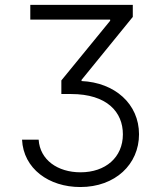

<svg xmlns="http://www.w3.org/2000/svg" viewBox="-20 -747 658 777"><path d="M69.2 -181.8C74.9 -64.3 177.6 9.9 305 9.9C446.7 9.9 542.6 -82.4 542.6 -203.5C542.6 -327.1 443.9 -413 310 -419V-423.7L517.4 -678.6V-727.3H102.6V-667.6H425.8V-663L228.3 -421.5V-366.5H267.4C413.4 -366.5 477.3 -293.3 477.3 -203.5C477.3 -110.1 407 -49.7 305.8 -49.7C213.4 -49.7 141.7 -99.8 136.4 -181.8Z"/></svg>

Font: Karasuma Gothic
Style: Light
Weight: 300
Designer: Rasmus Andersson / Ryoko Nishizuka
Foundry: rsms
Version: Version 1.00